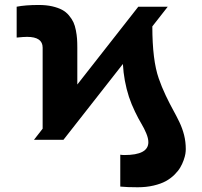

<svg xmlns="http://www.w3.org/2000/svg" viewBox="-20 -573 830 787"><path d="M240.1 0H119.3L154.8 -45.5V-377.8Q154.8 -421.9 90.9 -421.9Q76.7 -421.9 48.3 -419V-545.5Q83.8 -552.6 139.2 -552.6Q169.7 -552.6 193.9 -547.1Q218 -541.5 234.4 -532.8Q250.7 -524.1 262.6 -509.9Q274.5 -495.7 280.9 -481.9Q287.3 -468 291 -448.9Q294.7 -429.7 295.8 -414.1Q296.9 -398.4 296.9 -377.8V-226.6L546.9 -545.5H667.6L604.4 -464.8Q604.4 -326.3 630.7 -251.4Q642.8 -216.3 659.4 -181.5Q676.1 -146.7 689.6 -122.3Q703.1 -98 715.4 -72.4Q727.6 -46.9 734.6 -19.4Q741.5 8.2 741.5 38.4Q741.5 46.9 739.9 57.4Q738.3 67.8 732.8 83.5Q727.3 99.1 718.8 113.6Q710.2 128.2 695 143.3Q679.7 158.4 659.8 169.4Q639.9 180.4 609.9 187.5Q579.9 194.6 544 194.6Q501.4 194.6 473 191.8V61.1Q480.1 62.5 490.1 62.5Q588.1 62.5 588.1 9.9Q588.1 -6 579.5 -26.5Q571 -46.9 559.7 -65.7Q548.3 -84.5 533.4 -115.2Q518.5 -146 508.5 -176.1Q487.6 -240.8 483.7 -310.7Z"/></svg>

Font: Karasuma Gothic
Style: Black
Weight: 900
Designer: Rasmus Andersson / Ryoko Nishizuka
Foundry: Genbu
Version: Version 1.00